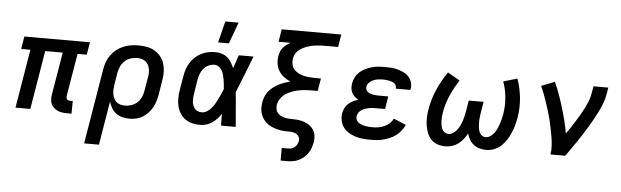

<svg xmlns="http://www.w3.org/2000/svg" viewBox="-56 -968 4511 1394"><g transform="rotate(5 2200.0 -270.5)"><path d="M481 8H447Q429 8 411.5 5.5Q394 3 379 -4Q364 -11 351.5 -22.5Q339 -34 332 -49Q325 -64 324.5 -82Q324 -100 327 -118L379 -428H251L180 0H72L143 -428H76L91 -520H569L554 -428H487L435 -118Q434 -111 435 -104.5Q436 -98 439.5 -93Q443 -88 449.5 -86Q456 -84 463 -84H482Z M591 215 682 -332Q686 -359 696 -386Q706 -413 722.5 -436.5Q739 -460 762.5 -478.5Q786 -497 812.5 -508Q839 -519 866.5 -523.5Q894 -528 921 -528Q953 -528 983.5 -522.5Q1014 -517 1040 -502Q1066 -487 1085 -463.5Q1104 -440 1112.5 -411.5Q1121 -383 1121.5 -351.5Q1122 -320 1116 -288L1100 -188Q1096 -164 1089 -140Q1082 -116 1069.5 -93Q1057 -70 1039.5 -50.5Q1022 -31 999.5 -17Q977 -3 952 2.5Q927 8 903 8Q876 8 850.5 1.5Q825 -5 805 -20Q785 -35 772 -57Q759 -79 752 -104L699 215ZM861 -84Q884 -84 908 -91.5Q932 -99 951 -116.5Q970 -134 980.5 -157Q991 -180 994 -203L1011 -303Q1014 -319 1014.5 -335.5Q1015 -352 1011.5 -367.5Q1008 -383 1000.5 -396.5Q993 -410 981 -419Q969 -428 953.5 -432Q938 -436 921 -436Q898 -436 873.5 -428.5Q849 -421 830.5 -403.5Q812 -386 801.5 -363Q791 -340 787 -317L773 -229Q770 -212 769 -194.5Q768 -177 771 -161Q774 -145 780.5 -130Q787 -115 799 -104.5Q811 -94 827 -89Q843 -84 861 -84Z M1421 8Q1390 8 1361.5 1.5Q1333 -5 1310 -21Q1287 -37 1272 -61Q1257 -85 1250 -113Q1243 -141 1243.5 -171.5Q1244 -202 1249 -232L1266 -332Q1270 -358 1278 -383Q1286 -408 1300.5 -431.5Q1315 -455 1335.5 -474Q1356 -493 1380.5 -505.5Q1405 -518 1431 -523Q1457 -528 1483 -528Q1508 -528 1531 -520.5Q1554 -513 1571.5 -498.5Q1589 -484 1600.5 -464Q1612 -444 1621 -423Q1629 -447 1637.5 -471.5Q1646 -496 1654 -520H1761Q1735 -453 1709 -385.5Q1683 -318 1655 -251Q1662 -189 1666.5 -126Q1671 -63 1677 0H1570Q1569 -21 1569 -42.5Q1569 -64 1569 -85Q1556 -66 1540 -49Q1524 -32 1505 -19Q1486 -6 1464 1Q1442 8 1421 8ZM1421 -84Q1441 -84 1459 -95Q1477 -106 1490.5 -121.5Q1504 -137 1514.5 -155Q1525 -173 1534 -191.5Q1543 -210 1551.5 -228.5Q1560 -247 1567 -266Q1566 -283 1564 -301Q1562 -319 1559 -336Q1556 -353 1551.5 -370Q1547 -387 1538.5 -401.5Q1530 -416 1515.5 -426Q1501 -436 1483 -436Q1462 -436 1441 -426Q1420 -416 1405 -398.5Q1390 -381 1382.5 -359.5Q1375 -338 1371 -317L1355 -217Q1352 -202 1351 -187Q1350 -172 1351 -157.5Q1352 -143 1357 -129.5Q1362 -116 1370.5 -105.5Q1379 -95 1392.5 -89.5Q1406 -84 1421 -84ZM1496 -600 1535 -756H1632L1575 -600Z M2023 215V123H2071Q2083 123 2096 119Q2109 115 2119 106.5Q2129 98 2134.5 86Q2140 74 2143 61Q2145 46 2139 33Q2133 20 2121.5 13Q2110 6 2096 3Q2082 0 2067 0Q2052 0 2037 -0.5Q2022 -1 2008 -3Q1994 -5 1980 -8.5Q1966 -12 1952.5 -17Q1939 -22 1927 -28.5Q1915 -35 1904 -44Q1893 -53 1884 -63.5Q1875 -74 1868.5 -86Q1862 -98 1857.5 -111.5Q1853 -125 1851.5 -139Q1850 -153 1851 -168Q1852 -183 1854 -198Q1858 -219 1866.5 -239.5Q1875 -260 1889 -277Q1903 -294 1921.5 -308Q1940 -322 1959.5 -332Q1979 -342 2000 -349.5Q2021 -357 2043 -363Q2017 -374 1995 -391Q1973 -408 1958.5 -431.5Q1944 -455 1940 -483.5Q1936 -512 1941 -542Q1944 -558 1950 -573.5Q1956 -589 1967.5 -602Q1979 -615 1992.5 -625Q2006 -635 2021 -643H1933L1948 -735H2382L2367 -643H2266Q2250 -643 2234 -642Q2218 -641 2201.5 -639Q2185 -637 2169 -633Q2153 -629 2137 -623Q2121 -617 2105.5 -608.5Q2090 -600 2077.5 -588Q2065 -576 2057.5 -560.5Q2050 -545 2047 -529Q2044 -507 2048.5 -486.5Q2053 -466 2066 -451.5Q2079 -437 2097 -427.5Q2115 -418 2135 -413Q2155 -408 2176.5 -406Q2198 -404 2219 -404H2263L2247 -312H2203Q2186 -312 2168 -311Q2150 -310 2131.5 -307.5Q2113 -305 2095.5 -301Q2078 -297 2060.5 -290Q2043 -283 2025.5 -273.5Q2008 -264 1994.5 -250.5Q1981 -237 1972 -220Q1963 -203 1960 -185Q1957 -166 1962.5 -148Q1968 -130 1982 -118.5Q1996 -107 2013.5 -101Q2031 -95 2050.5 -93.5Q2070 -92 2089.5 -92Q2109 -92 2128 -89.5Q2147 -87 2164.5 -81Q2182 -75 2197.5 -66Q2213 -57 2225.5 -43.5Q2238 -30 2245 -13.5Q2252 3 2253 22.5Q2254 42 2251 61Q2247 82 2240 102.5Q2233 123 2220.5 141.5Q2208 160 2191 174.5Q2174 189 2154 198.5Q2134 208 2113 211.5Q2092 215 2071 215Z M2660 8Q2631 8 2603 5Q2575 2 2549 -6Q2523 -14 2500 -28Q2477 -42 2461.5 -63Q2446 -84 2440 -111.5Q2434 -139 2438 -167Q2442 -186 2451 -204.5Q2460 -223 2475 -236.5Q2490 -250 2508.5 -259Q2527 -268 2546 -274Q2532 -283 2519 -294Q2506 -305 2498.5 -320Q2491 -335 2489.5 -353Q2488 -371 2491 -389Q2495 -412 2506.5 -434Q2518 -456 2537 -473Q2556 -490 2578.5 -500.5Q2601 -511 2624.5 -517.5Q2648 -524 2671.5 -526Q2695 -528 2718 -528Q2743 -528 2767 -526Q2791 -524 2814 -517.5Q2837 -511 2858 -500.5Q2879 -490 2894 -473Q2909 -456 2916 -433Q2923 -410 2918 -385L2917 -378H2810L2811 -380Q2812 -391 2807.5 -401Q2803 -411 2794.5 -417Q2786 -423 2776 -426.5Q2766 -430 2755 -432Q2744 -434 2733 -435Q2722 -436 2711 -436Q2694 -436 2676.5 -433.5Q2659 -431 2643 -424.5Q2627 -418 2613 -404.5Q2599 -391 2597 -374Q2595 -363 2599 -352.5Q2603 -342 2611 -336Q2619 -330 2629.5 -326Q2640 -322 2651 -320Q2662 -318 2673.5 -317.5Q2685 -317 2696 -317H2761L2746 -224H2681Q2668 -224 2654.5 -223.5Q2641 -223 2627.5 -220Q2614 -217 2600.5 -212.5Q2587 -208 2575.5 -200.5Q2564 -193 2555.5 -181Q2547 -169 2545 -156Q2542 -142 2547.5 -129Q2553 -116 2563 -108.5Q2573 -101 2586 -96Q2599 -91 2612.5 -88.5Q2626 -86 2640 -85Q2654 -84 2668 -84Q2689 -84 2710 -87.5Q2731 -91 2751.5 -100Q2772 -109 2789 -124.5Q2806 -140 2815 -160L2906 -122Q2896 -100 2880.5 -80Q2865 -60 2845 -44.5Q2825 -29 2801.5 -19Q2778 -9 2754.5 -2.5Q2731 4 2707 6Q2683 8 2660 8Z M3206 8Q3176 8 3148.5 -1Q3121 -10 3102 -30Q3083 -50 3072.5 -76Q3062 -102 3057.5 -130.5Q3053 -159 3054 -189Q3055 -219 3060 -249Q3072 -322 3102.5 -392.5Q3133 -463 3178 -528L3267 -477Q3230 -421 3203 -359.5Q3176 -298 3166 -235Q3163 -220 3162 -204Q3161 -188 3161.5 -173Q3162 -158 3164.5 -142.5Q3167 -127 3173 -114Q3179 -101 3192 -92.5Q3205 -84 3221 -84Q3238 -84 3254.5 -95Q3271 -106 3282.5 -121.5Q3294 -137 3302 -154Q3310 -171 3316 -188.5Q3322 -206 3326 -224Q3330 -242 3333 -260L3346 -338H3454L3441 -260Q3439 -247 3437 -233.5Q3435 -220 3434.5 -207Q3434 -194 3434 -181Q3434 -168 3435.5 -155.5Q3437 -143 3440 -130.5Q3443 -118 3449.5 -107.5Q3456 -97 3467 -90.5Q3478 -84 3491 -84Q3509 -84 3525.5 -95.5Q3542 -107 3553.5 -122.5Q3565 -138 3572.5 -155.5Q3580 -173 3586 -190.5Q3592 -208 3596.5 -226Q3601 -244 3604 -262Q3614 -323 3608.5 -383.5Q3603 -444 3583 -498L3684 -528Q3707 -463 3714.5 -391.5Q3722 -320 3710 -247Q3705 -219 3697.5 -191Q3690 -163 3678.5 -135.5Q3667 -108 3650.5 -82Q3634 -56 3611.5 -35Q3589 -14 3560.5 -3Q3532 8 3504 8Q3479 8 3455 1.5Q3431 -5 3412 -19.5Q3393 -34 3381 -54.5Q3369 -75 3362 -99Q3350 -77 3334 -57Q3318 -37 3298 -22Q3278 -7 3254 0.5Q3230 8 3206 8Z M3971 0Q3976 -33 3974 -65.5Q3972 -98 3966.5 -129.5Q3961 -161 3955 -192Q3949 -223 3941 -253.5Q3933 -284 3924 -314Q3915 -344 3905 -373.5Q3895 -403 3884 -432.5Q3873 -462 3860 -490L3957 -528Q3977 -485 3993 -440Q4009 -395 4023 -349Q4037 -303 4049 -256Q4061 -209 4069 -161Q4086 -185 4102 -209.5Q4118 -234 4134 -259Q4150 -284 4164.5 -309.5Q4179 -335 4192 -361Q4205 -387 4215.5 -414Q4226 -441 4230 -468L4239 -520H4347L4338 -468Q4333 -436 4321 -405Q4309 -374 4294.5 -344Q4280 -314 4263.5 -284.5Q4247 -255 4229.5 -226Q4212 -197 4194 -168.5Q4176 -140 4156.5 -111.5Q4137 -83 4117.5 -55.5Q4098 -28 4079 0Z"/></g></svg>

Font: Iosevka Aile Semibold
Style: Italic
Weight: 600
Italic angle: -9°
Designer: Belleve Invis
Foundry: Belleve Invis
Version: Version 31.1.0; ttfautohint (v1.8.4)